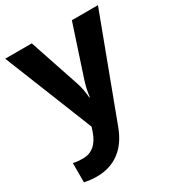

<svg xmlns="http://www.w3.org/2000/svg" viewBox="-186 -663 940 1020"><g transform="rotate(-30 284.5 -153.0)"><path d="M34 232V114Q61 120 93 120Q175 120 208 23L217 -4L0 -546H163L266 -239Q280 -198 284 -144H287Q293 -193 308 -239L409 -546H569L338 70Q306 155 248 197.5Q190 240 110 240Q74 240 34 232Z"/></g></svg>

Font: OpenSansMMV
Style: Bold
Weight: 700
Foundry: Ascender Corporation
Version: Version 4.001